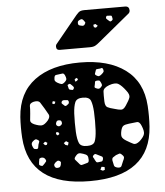

<svg xmlns="http://www.w3.org/2000/svg" viewBox="-54 -813 750 871"><g transform="rotate(-5 321.0 -377.5)"><path d="M321 10Q46 10 31 -213Q28 -260 31 -307Q39 -417 115 -473.5Q191 -530 321 -530Q451 -530 527.5 -473.5Q604 -417 611 -307Q614 -260 611 -213Q596 10 321 10ZM424 -491Q421 -498 416 -496Q411 -494 403 -494Q397 -494 394 -493Q391 -492 390 -487Q387 -479 385.5 -474Q384 -469 391 -465Q398 -460 403 -461Q408 -462 415 -468Q422 -474 424.5 -478Q427 -482 424 -491ZM249 -479Q244 -488 238.5 -487Q233 -486 223 -485Q214 -484 208.5 -483Q203 -482 201 -473Q199 -462 201.5 -457Q204 -452 213 -447Q224 -441 230 -440Q236 -439 245 -447Q254 -455 254 -461.5Q254 -468 249 -479ZM307 -456 299 -462 291 -455 294 -445 302 -449ZM408 -433Q405 -440 401 -441Q397 -442 389 -441Q383 -440 382.5 -436.5Q382 -433 381 -427Q380 -420 378.5 -415.5Q377 -411 383 -408Q391 -404 396 -404Q401 -404 407 -410Q413 -416 412.5 -420.5Q412 -425 408 -433ZM278 -429Q273 -434 270 -436.5Q267 -439 262 -436Q256 -434 257.5 -430Q259 -426 260 -420Q261 -412 267 -411Q273 -410 276.5 -409Q280 -408 283 -413Q286 -419 284 -422Q282 -425 278 -429ZM520 -385Q502 -409 487.5 -417.5Q473 -426 445 -416Q418 -406 417 -389.5Q416 -373 417 -344Q418 -323 428 -317.5Q438 -312 459 -307Q478 -301 489.5 -300.5Q501 -300 512 -317Q527 -339 531.5 -352Q536 -365 520 -385ZM144 -336Q133 -355 126 -365Q119 -375 98 -371Q78 -366 78.5 -353Q79 -340 77 -319Q75 -300 74 -288.5Q73 -277 91 -269Q113 -260 125 -261Q137 -262 153 -280Q166 -296 160.5 -307Q155 -318 144 -336ZM321 -150Q350 -150 357 -166.5Q364 -183 366 -218Q367 -233 367 -260Q367 -287 366 -302Q364 -335 357 -352.5Q350 -370 321 -370Q293 -370 285.5 -352.5Q278 -335 276 -302Q275 -287 275 -260Q275 -233 276 -218Q278 -183 285.5 -166.5Q293 -150 321 -150ZM256 -358Q254 -365 249.5 -365Q245 -365 238 -366Q227 -367 224 -360Q222 -355 223.5 -352.5Q225 -350 230 -346Q234 -342 236.5 -340Q239 -338 245 -341Q251 -345 254 -348Q257 -351 256 -358ZM195 -363 184 -366 180 -356 188 -352 193 -355ZM202 -277Q194 -277 191 -268Q187 -258 194 -253Q202 -247 210 -253Q219 -259 216 -268Q215 -274 211.5 -275.5Q208 -277 202 -277ZM576 -219Q568 -240 554.5 -238Q541 -236 519 -234Q501 -232 493.5 -227Q486 -222 482 -205Q478 -187 481 -178Q484 -169 500 -159Q520 -147 531.5 -141.5Q543 -136 561 -151Q580 -169 583 -182Q586 -195 576 -219ZM197 -223 188 -225 185 -216 193 -209 201 -215ZM102 -196Q95 -201 90.5 -200Q86 -199 79 -193Q69 -185 73 -173Q76 -164 79 -160Q82 -156 91 -156Q99 -156 99.5 -161.5Q100 -167 102 -175Q105 -183 106.5 -187.5Q108 -192 102 -196ZM143 -180 133 -186 124 -178 132 -170 140 -171ZM239 -173 228 -180 217 -172 224 -163 235 -160ZM323 -87Q323 -101 318.5 -106.5Q314 -112 301 -116Q287 -121 280 -119.5Q273 -118 264 -106Q257 -97 262.5 -91.5Q268 -86 276 -76Q281 -69 285 -67Q289 -65 297 -68Q309 -72 316 -73.5Q323 -75 323 -87ZM128 -106Q122 -117 108 -115Q101 -113 100 -109Q99 -105 98 -97Q97 -90 97 -86Q97 -82 104 -79Q111 -76 114 -79Q117 -82 122 -87Q127 -93 129.5 -96Q132 -99 128 -106ZM371 -103Q363 -107 358 -109.5Q353 -112 347 -106Q341 -100 344.5 -95.5Q348 -91 351 -83Q354 -77 356.5 -74Q359 -71 365 -72Q375 -73 380.5 -74Q386 -75 388 -85Q389 -94 384 -96.5Q379 -99 371 -103ZM476 -96Q469 -104 463.5 -102.5Q458 -101 448 -97Q439 -92 434 -88Q429 -84 430 -74Q433 -59 435 -51Q437 -43 452 -40Q466 -38 469 -46.5Q472 -55 478 -68Q483 -77 483.5 -83Q484 -89 476 -96ZM191 -93Q185 -96 181.5 -94.5Q178 -93 173 -89Q168 -84 166 -81Q164 -78 166 -71Q169 -65 172.5 -63.5Q176 -62 183 -63Q189 -64 191 -66.5Q193 -69 195 -75Q196 -82 196.5 -85.5Q197 -89 191 -93ZM392 -48 378 -50 372 -37 383 -32 392 -35ZM236 -595Q220 -595 220 -611Q220 -619 225 -624L325 -746Q336 -759 343.5 -762Q351 -765 362 -765H548Q567 -765 567 -745Q567 -738 562 -733L415 -612Q407 -605 398 -600Q389 -595 373 -595ZM485 -724Q484 -729 481 -729.5Q478 -730 472 -730Q467 -730 463.5 -730.5Q460 -731 458 -725Q456 -720 458.5 -717.5Q461 -715 465 -711Q470 -707 473 -704.5Q476 -702 482 -706Q487 -710 487 -713.5Q487 -717 485 -724ZM356 -718Q352 -723 349 -724.5Q346 -726 341 -724Q334 -721 331 -718.5Q328 -716 328 -709Q328 -702 331.5 -699.5Q335 -697 342 -696Q354 -692 359 -701Q363 -707 361.5 -710Q360 -713 356 -718ZM417 -689 407 -698 397 -695 399 -684 408 -681Z"/></g></svg>

Font: Rubik Moonrocks
Style: Regular
Weight: 400
Designer: Hubert and Fischer, NaN
Foundry: Hubert and Fischer, NaN
Version: Version 2.200